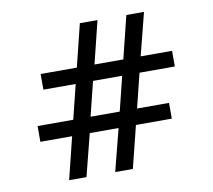

<svg xmlns="http://www.w3.org/2000/svg" viewBox="-74 -742 915 826"><g transform="rotate(-10 383.0 -328.5)"><path d="M465.8 -402.8H338.4L301.3 -252.9H428.7ZM402.8 -657.2 356.9 -471.2H482.9L528.8 -657.2H606L558.6 -471.2H695.8V-402.8H541.5L504.4 -252.9H644V-184.1H487.3L441.4 0H364.3L411.6 -184.1H285.6L238.8 0H163.1L208.5 -184.1H69.8V-252.9H225.6L262.7 -402.8H121.6V-471.2H279.8L325.7 -657.2Z"/></g></svg>

Font: KhunPaOh
Style: Regular
Weight: 400
Designer: Khon Soe Zaw Thu
Version: Version 1.00 July 11, 2016, initial release